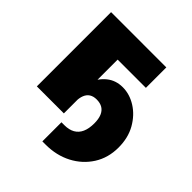

<svg xmlns="http://www.w3.org/2000/svg" viewBox="-195 -673 986 986"><g transform="rotate(45 298.0 -179.5)"><path d="M267.6 179.7V41H289.1Q322.3 41 345.2 28.1Q368.2 15.1 379.6 -10.5Q391.1 -36.1 391.1 -74.2Q391.1 -106 382.3 -127.2Q373.5 -148.4 356.2 -159.2Q338.9 -169.9 312.5 -169.9Q290 -169.9 274.4 -160.2Q258.8 -150.4 251 -130.9Q243.2 -111.3 243.2 -82.5H202.1Q202.1 -148.9 221.4 -200Q240.7 -251 276.9 -280Q313 -309.1 363.3 -309.1Q413.6 -309.1 460.2 -279.8Q506.8 -250.5 536.9 -197.8Q566.9 -145 566.9 -74.2Q566.9 0 530.5 57.4Q494.1 114.7 431.9 147.2Q369.6 179.7 291.5 179.7ZM449.2 -539.1V-390.6H244.1V0H47.9V-539.1Z"/></g></svg>

Font: Inter 18pt Black
Style: Regular
Weight: 900
Designer: Rasmus Andersson
Foundry: rsms
Version: Version 4.001;git-66647c0bb